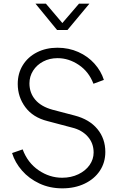

<svg xmlns="http://www.w3.org/2000/svg" viewBox="-20 -1018 643 1050"><path d="M46 -181 104 -201Q131 -128 191 -87Q251 -46 320 -46Q369 -46 408.5 -65Q448 -84 470 -115.5Q492 -147 492 -184Q492 -235 460 -271Q428 -307 375 -320L239 -356Q160 -376 118.5 -432Q77 -488 77 -559Q77 -617 105 -662Q133 -707 182.5 -732Q232 -757 294 -757Q356 -757 408.5 -733.5Q461 -710 497 -669.5Q533 -629 548 -581L491 -560Q466 -626 411 -663Q356 -700 295 -700Q251 -700 216 -681.5Q181 -663 161 -631.5Q141 -600 141 -562Q141 -510 173 -472.5Q205 -435 267 -418L389 -386Q469 -365 512.5 -312.5Q556 -260 556 -187Q556 -129 526 -84Q496 -39 442.5 -13.5Q389 12 321 12Q252 12 195.5 -14.5Q139 -41 100.5 -85Q62 -129 46 -181ZM174 -998H231L321 -892L412 -998H469L349 -854H292Z"/></svg>

Font: BLUETTI 2.0 Extralight
Style: Roman
Weight: 200
Designer: Stijn de Vries
Foundry: tokotype
Version: Version 2.005;October 31, 2023;FontCreator 14.0.0.2814 64-bi